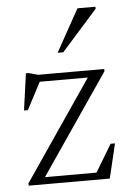

<svg xmlns="http://www.w3.org/2000/svg" viewBox="-50 -708 500 746"><g transform="rotate(-5 200.0 -335.0)"><path d="M31.5 0V-9L297 -398.5H109.5L54 -292.5H39L59 -436H69L105.5 -426H363.5V-417L97.5 -27.5H298.5L363 -134.5H380L348 0ZM188.5 -504.5 280.5 -670H350.5V-662L210.5 -504.5Z"/></g></svg>

Font: Newsreader Text Light
Style: Regular
Weight: 300
Designer: Hugues Gentile
Foundry: Production Type
Version: Version 1.001